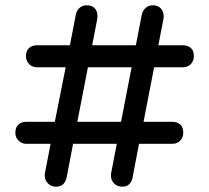

<svg xmlns="http://www.w3.org/2000/svg" viewBox="-20 -697 790 725"><path d="M119 -526H244L266 -640Q269 -657 280 -667Q291 -677 307 -677Q327 -677 337.5 -666Q348 -655 348 -637Q348 -628 347 -624L328 -526H493L515 -640Q518 -656 529.5 -666.5Q541 -677 557 -677Q577 -677 587.5 -665Q598 -653 598 -635Q598 -628 597 -624L578 -526H671Q689 -526 700.5 -516Q712 -506 712 -485Q712 -467 700.5 -455Q689 -443 671 -443H562L522 -237H631Q649 -237 660.5 -227Q672 -217 672 -196Q672 -178 660.5 -166Q649 -154 631 -154H505L481 -29Q479 -13 469 -2.5Q459 8 443 8Q423 8 411 -4Q399 -16 399 -34Q399 -41 400 -45L421 -154H256L232 -29Q229 -12 219 -2Q209 8 192 8Q173 8 161 -4.5Q149 -17 149 -34Q149 -41 150 -45L171 -154H79Q62 -154 50 -166Q38 -178 38 -196Q38 -216 49.5 -226.5Q61 -237 79 -237H187L228 -443H119Q102 -443 90 -455Q78 -467 78 -485Q78 -505 89.5 -515.5Q101 -526 119 -526ZM437 -237 477 -443H312L272 -237Z"/></svg>

Font: SN Pro
Style: Regular
Weight: 400
Designer: Tobias Whetton
Foundry: Supernotes
Version: Version 1.003